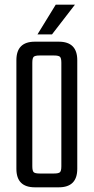

<svg xmlns="http://www.w3.org/2000/svg" viewBox="-20 -800 400 820"><path d="M129 -622H231Q310 -622 310 -543V-79Q310 0 231 0H129Q50 0 50 -79V-543Q50 -622 129 -622ZM242 -90V-532Q242 -552 236 -557.5Q230 -563 211 -563H149Q130 -563 124 -557.5Q118 -552 118 -532V-90Q118 -70 124 -64.5Q130 -59 149 -59H211Q230 -59 236 -64.5Q242 -70 242 -90ZM300 -780 202 -653H140L218 -780Z"/></svg>

Font: Teko Light
Style: Regular
Weight: 300
Designer: Manushi Parikh, Jonny Pinhorn
Foundry: Indian Type Foundry
Version: Version 1.105;PS 1.0;hotconv 1.0.78;makeotf.lib2.5.61930; tt